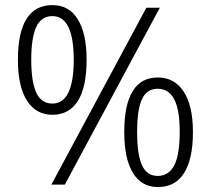

<svg xmlns="http://www.w3.org/2000/svg" viewBox="-20 -737 834 759"><path d="M122.1 -627.9C135.3 -658.2 157.2 -673.3 187 -673.3C243.2 -673.3 271.5 -615.7 271.5 -501C271.5 -385.3 243.2 -327.6 187 -327.6C157.2 -327.6 135.3 -342.8 122.1 -373.5C109.9 -402.3 103.5 -444.8 103.5 -501C103.5 -557.1 109.9 -599.6 122.1 -627.9ZM286.6 -662.1C263.7 -698.7 230.5 -716.8 187 -716.8C142.1 -716.8 108.9 -699.2 85.9 -664.1C62.5 -627.9 50.8 -574.2 50.8 -501C50.8 -429.7 63 -375.5 87.4 -337.9C111.3 -301.3 144.5 -283.2 187 -283.2C231 -283.2 264.2 -301.3 287.1 -336.9C310.5 -373 322.3 -427.2 322.3 -501C322.3 -570.8 310.5 -624.5 286.6 -662.1ZM540 -341.8C552.7 -371.6 573.7 -386.2 603.5 -386.2C632.8 -386.2 656.2 -371.1 669.9 -341.8C684.1 -314 690.4 -271.5 690.4 -214.8C690.4 -157.7 683.6 -114.7 670.4 -86.4C655.8 -56.6 633.3 -41.5 603.5 -41.5C573.7 -41.5 552.7 -56.6 540 -86.9C527.8 -115.7 522 -158.2 522 -214.8C522 -271.5 527.8 -314 540 -341.8ZM705.1 -376.5C680.2 -413.1 647 -430.7 603.5 -430.7C560.1 -430.7 527.3 -413.1 505.4 -377.9C482.4 -341.8 471.2 -287.6 471.2 -214.8C471.2 -143.1 482.9 -89.8 506.3 -52.2C528.8 -15.6 562 2.4 603.5 2.4C648.9 2.4 683.1 -14.6 706.5 -51.3C730.5 -87.9 742.7 -142.1 742.7 -214.8C742.7 -285.6 730 -339.8 705.1 -376.5ZM183.1 -7.3H236.3L611.8 -706.5H558.6Z"/></svg>

Font: Sahel Light
Style: Regular
Weight: 300
Foundry: Saber Rastikerdar (saber.rastikerdar@gmail.com)
Version: Version 3.4.0